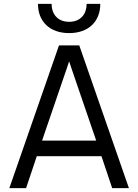

<svg xmlns="http://www.w3.org/2000/svg" viewBox="-20 -966 710 986"><path d="M28 0H114L169 -164H501L556 0H642L387 -733H283ZM175 -946C175 -856 235 -796 335 -796C435 -796 495 -856 495 -946H425C425 -895 395 -854 335 -854C275 -854 245 -895 245 -946ZM196 -244 322 -612 335 -651 348 -612 474 -244Z"/></svg>

Font: Kreadon Medium
Style: Regular
Weight: 500
Designer: kohakuno
Foundry: StudioGnu
Version: Version 1.000;Glyphs 3.1.2 (3151)